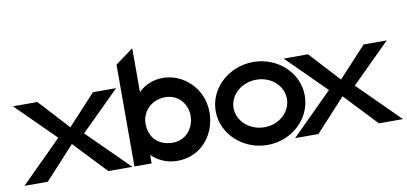

<svg xmlns="http://www.w3.org/2000/svg" viewBox="-75 -861 2287 1078"><g transform="rotate(-10 1069.0 -322.5)"><path d="M123 0 293 -185 468 0H605L371 -232L592 -451H460L301 -279L143 -451H4L224 -233L-10 0Z M715 0V-48C750 -15 798 11 860 11C1005 11 1085 -109 1085 -226C1085 -367 973 -462 860 -462C800 -462 754 -439 720 -406V-656L617 -580V0ZM854 -353C931 -353 977 -291 977 -226C977 -155 927 -94 854 -94C769 -94 720 -148 720 -226C720 -290 771 -353 854 -353Z M1375 11C1514 11 1628 -95 1628 -226C1628 -357 1514 -462 1375 -462C1236 -462 1120 -357 1120 -226C1120 -95 1236 11 1375 11ZM1375 -361C1459 -361 1526 -301 1526 -226C1526 -151 1459 -90 1375 -90C1291 -90 1222 -151 1222 -226C1222 -301 1291 -361 1375 -361Z M1666 0 1836 -185 2011 0H2148L1914 -232L2135 -451H2003L1844 -279L1686 -451H1547L1767 -233L1533 0Z"/></g></svg>

Font: Charger Pro
Style: Blk
Weight: 900
Designer: Jasper
Foundry: Cannot Into Space Fonts
Version: Version 1.09